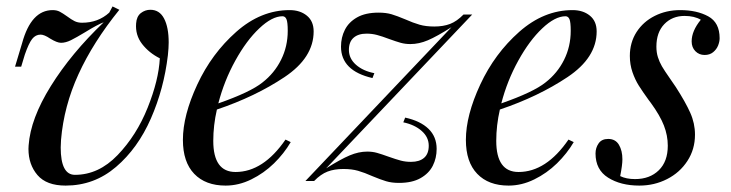

<svg xmlns="http://www.w3.org/2000/svg" viewBox="-20 -559 2257 593"><path d="M400.4 -486.8Q401.9 -508.3 415 -518.6Q428.2 -528.8 444.3 -528.8Q472.7 -528.8 486.8 -501.7Q501 -474.6 501 -427.7Q501 -411.6 498.5 -388.2Q486.3 -284.7 446 -192.9Q405.8 -101.1 338.4 -43.5Q271 14.2 182.6 14.2Q123.5 14.2 95.7 -18.3Q67.9 -50.8 67.9 -99.1L68.4 -109.9Q74.2 -192.4 137 -293.2Q199.7 -394 300.3 -490.2Q280.8 -482.9 243.7 -460Q215.3 -442.9 199 -434.8Q182.6 -426.8 168.5 -426.8Q156.2 -426.8 134.8 -439.9Q116.7 -452.1 105.5 -452.1Q89.8 -452.1 79.3 -438.7Q68.8 -425.3 56.6 -390.1L45.4 -353H26.4L48.3 -425.8Q76.2 -527.8 142.6 -527.8Q155.3 -527.8 164.6 -522.9Q173.8 -518.1 187.5 -508.3Q200.7 -498.5 210.4 -493.7Q220.2 -488.8 233.4 -488.8Q283.2 -488.8 317.4 -520L327.6 -539.1L348.6 -528.8Q267.6 -428.7 222.4 -329.8Q177.2 -231 168.5 -127Q167.5 -110.4 167.5 -103.5Q167.5 -19 211.4 -19Q284.7 -19 343.3 -80.1Q401.9 -141.1 436 -226.3Q470.2 -311.5 473.6 -378.9Q440.4 -395.5 418.9 -423.1Q397.5 -450.7 400.4 -486.8Z M649.9 -220.7Q638.7 -171.9 638.7 -124Q638.7 -27.8 707.5 -27.8Q793 -27.8 861.8 -127.9L877.9 -120.1Q857.4 -85 826.2 -54.4Q794.9 -23.9 756.1 -4.9Q717.3 14.2 676.8 14.2Q614.7 14.2 579.8 -22.2Q544.9 -58.6 544.9 -127Q544.9 -202.6 589.4 -298.1Q633.8 -393.6 709.7 -460.7Q785.6 -527.8 874.5 -527.8Q906.7 -527.8 927.7 -510.7Q948.7 -493.7 948.7 -461.9Q948.7 -380.9 858.6 -320.8Q768.6 -260.7 649.9 -220.7ZM654.3 -239.7Q753.4 -274.4 790.5 -304.2Q827.6 -333 848.1 -374.3Q868.7 -415.5 868.7 -463.9Q868.7 -490.7 864.7 -499.8Q860.8 -508.8 852.5 -508.8Q820.3 -508.8 780.8 -471.4Q741.2 -434.1 706.8 -371.8Q672.4 -309.6 654.3 -239.7Z M1114.3 -90.8Q1130.4 -90.8 1144.3 -86.9Q1158.2 -83 1179.7 -75.2Q1203.1 -66.9 1217.8 -63Q1232.4 -59.1 1249.5 -59.1Q1275.4 -59.1 1289.8 -71.5Q1304.2 -84 1304.2 -108.9Q1304.2 -135.3 1282.5 -154.5Q1260.7 -173.8 1225.6 -181.2L1231.4 -195.8Q1278.3 -185.5 1303.5 -161.1Q1328.6 -136.7 1328.6 -99.1Q1328.6 -70.8 1316.7 -47.1Q1304.7 -23.4 1278.8 -8.8Q1252.9 5.9 1212.4 5.9Q1189.5 5.9 1172.4 0.7Q1155.3 -4.4 1130.9 -14.6Q1105.5 -25.9 1085.9 -31.5Q1066.4 -37.1 1040.5 -37.1Q1012.7 -37.1 991.7 -29.1Q970.7 -21 950.2 0H923.3L1374.5 -475.1Q1329.1 -446.3 1301.5 -434.6Q1273.9 -422.9 1247.6 -422.9Q1231.4 -422.9 1217.5 -426.8Q1203.6 -430.7 1182.1 -438.5Q1160.2 -446.8 1144.8 -450.9Q1129.4 -455.1 1112.3 -455.1Q1086.4 -455.1 1072 -442.4Q1057.6 -429.7 1057.6 -404.8Q1057.6 -378.4 1079.3 -359.1Q1101.1 -339.8 1136.2 -333L1130.4 -317.9Q1033.2 -340.3 1033.2 -415Q1033.2 -443.4 1045.2 -467Q1057.1 -490.7 1083 -505.4Q1108.9 -520 1149.4 -520Q1172.4 -520 1189.5 -514.9Q1206.5 -509.8 1231 -499.5Q1256.3 -488.3 1275.9 -482.7Q1295.4 -477.1 1321.3 -477.1Q1349.1 -477.1 1370.1 -485.1Q1391.1 -493.2 1411.6 -514.2H1438.5L987.3 -39.1Q1032.2 -67.4 1060.1 -79.1Q1087.9 -90.8 1114.3 -90.8Z M1523.9 -220.7Q1512.7 -171.9 1512.7 -124Q1512.7 -27.8 1581.5 -27.8Q1667 -27.8 1735.8 -127.9L1752 -120.1Q1731.4 -85 1700.2 -54.4Q1668.9 -23.9 1630.1 -4.9Q1591.3 14.2 1550.8 14.2Q1488.8 14.2 1453.9 -22.2Q1418.9 -58.6 1418.9 -127Q1418.9 -202.6 1463.4 -298.1Q1507.8 -393.6 1583.7 -460.7Q1659.7 -527.8 1748.5 -527.8Q1780.8 -527.8 1801.8 -510.7Q1822.8 -493.7 1822.8 -461.9Q1822.8 -380.9 1732.7 -320.8Q1642.6 -260.7 1523.9 -220.7ZM1528.3 -239.7Q1627.4 -274.4 1664.6 -304.2Q1701.7 -333 1722.2 -374.3Q1742.7 -415.5 1742.7 -463.9Q1742.7 -490.7 1738.8 -499.8Q1734.9 -508.8 1726.6 -508.8Q1694.3 -508.8 1654.8 -471.4Q1615.2 -434.1 1580.8 -371.8Q1546.4 -309.6 1528.3 -239.7Z M1941.4 -5.9Q1986.8 -5.9 2014.6 -33Q2042.5 -60.1 2042.5 -108.9Q2042.5 -140.6 2030.5 -171.4Q2018.6 -202.1 1990.2 -241.2L1983.9 -249.5Q1964.4 -276.4 1952.9 -294.7Q1941.4 -313 1933.3 -336.4Q1925.3 -359.9 1925.3 -386.2Q1925.3 -427.7 1946 -460Q1966.8 -492.2 2002.4 -510Q2038.1 -527.8 2080.6 -527.8Q2132.3 -527.8 2167.5 -508.5Q2202.6 -489.3 2202.6 -440.9Q2202.6 -430.2 2197.8 -418.2Q2192.9 -406.2 2182.4 -397.7Q2171.9 -389.2 2156.2 -389.2Q2139.2 -389.2 2127.7 -400.9Q2116.2 -412.6 2116.2 -431.2Q2116.2 -463.4 2144.5 -498Q2124.5 -509.8 2094.2 -509.8Q2056.2 -509.8 2031.7 -484.4Q2007.3 -459 2007.3 -415Q2007.3 -397 2012 -382.3Q2016.6 -367.7 2024.4 -354.2Q2032.2 -340.8 2049.3 -316.4Q2066.4 -291.5 2067.4 -290Q2097.2 -243.7 2111.8 -210.9Q2126.5 -178.2 2126.5 -143.1Q2126.5 -97.7 2103 -61.8Q2079.6 -25.9 2040.3 -5.9Q2001 14.2 1954.6 14.2Q1897 14.2 1858.2 -10.3Q1819.3 -34.7 1819.3 -85Q1819.3 -102.5 1828.9 -116.2Q1838.4 -129.9 1858.4 -129.9Q1880.9 -129.9 1891.6 -111.8Q1902.3 -93.8 1902.3 -66.9Q1902.3 -49.3 1895.5 -15.1Q1914.1 -5.9 1941.4 -5.9Z"/></svg>

Font: TypoPRO Playfair Display
Style: Italic
Weight: 400
Italic angle: -14°
Designer: Claus Eggers Sørensen
Foundry: Claus Eggers Sørensen
Version: Version 1.004;PS 001.004;hotconv 1.0.70;makeotf.lib2.5.58329